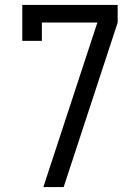

<svg xmlns="http://www.w3.org/2000/svg" viewBox="-20 -755 565 775"><path d="M155 0 373 -664H149V-590H70V-735H455V-664L237 0Z"/></svg>

Font: Iosevka Pride
Style: Regular
Weight: 400
Monospace: yes
Designer: Belleve Invis
Foundry: Belleve Invis
Version: Version 30.3.1; ttfautohint (v1.8.4)